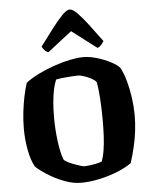

<svg xmlns="http://www.w3.org/2000/svg" viewBox="-64 -1053 887 1106"><g transform="rotate(-5 379.5 -500.0)"><path d="M361 0Q318 0 275 -15Q232 -30 195.5 -50.5Q159 -71 134 -90Q109 -109 102 -117Q80 -157 69 -217.5Q58 -278 58 -337Q58 -386 63.5 -434Q69 -482 78 -525Q87 -568 98 -601Q130 -626 174 -647.5Q218 -669 266 -685.5Q314 -702 358 -711Q402 -720 433 -720Q462 -720 494 -712.5Q526 -705 556.5 -692.5Q587 -680 610 -666Q633 -652 643 -639Q661 -606 674 -558.5Q687 -511 694 -459.5Q701 -408 701 -362Q701 -316 695.5 -270.5Q690 -225 679.5 -180Q669 -135 654 -88Q623 -65 572.5 -44.5Q522 -24 466 -12Q410 0 361 0ZM385 -93Q392 -93 411.5 -95Q431 -97 453 -101.5Q475 -106 488 -111Q499 -139 505 -177.5Q511 -216 513 -260Q515 -304 515 -346Q515 -412 511 -473Q507 -534 500 -570Q492 -580 477.5 -588.5Q463 -597 447 -603.5Q431 -610 417.5 -613.5Q404 -617 397 -617Q386 -617 362 -615.5Q338 -614 312 -611.5Q286 -609 268 -605Q258 -582 251 -549.5Q244 -517 240.5 -476Q237 -435 237 -388Q237 -321 245.5 -253Q254 -185 270 -143Q275 -135 291.5 -126.5Q308 -118 328 -110.5Q348 -103 364.5 -98Q381 -93 385 -93ZM238 -766Q225 -769 215.5 -780Q206 -791 201 -801Q240 -853 274 -898Q308 -943 335.5 -971.5Q363 -1000 380 -1000Q398 -1000 425 -972.5Q452 -945 486 -900Q520 -855 559 -802Q555 -795 545 -782.5Q535 -770 521 -766L378 -875Z"/></g></svg>

Font: Texturina 12pt Black
Style: Regular
Weight: 900
Designer: Guillermo Torres Carreño
Foundry: Omnibus-Type
Version: Version 1.002